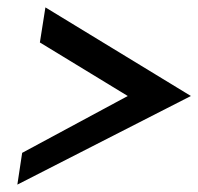

<svg xmlns="http://www.w3.org/2000/svg" viewBox="-20 -542 537 520"><path d="M27 -42 497 -282 103 -522 88 -427 326 -282 40 -128Z"/></svg>

Font: Charger Pro
Style: ExBdNarObl
Weight: 400
Designer: Jasper
Foundry: Cannot Into Space Fonts
Version: Version 1.09